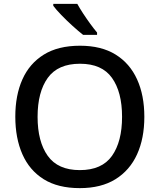

<svg xmlns="http://www.w3.org/2000/svg" viewBox="-20 -961 824 991"><path d="M725 -358Q725 -247 687.5 -164.5Q650 -82 576 -36Q502 10 392 10Q279 10 205.5 -36Q132 -82 95.5 -165Q59 -248 59 -359Q59 -469 95.5 -551Q132 -633 206 -679Q280 -725 393 -725Q503 -725 576.5 -679.5Q650 -634 687.5 -551.5Q725 -469 725 -358ZM174 -358Q174 -230 226.5 -156.5Q279 -83 392 -83Q506 -83 558 -156.5Q610 -230 610 -358Q610 -486 558 -559Q506 -632 393 -632Q279 -632 226.5 -559Q174 -486 174 -358ZM379 -941Q391 -919 409 -891.5Q427 -864 446 -838Q465 -812 481 -793V-781H409Q386 -799 355 -827Q324 -855 296.5 -883.5Q269 -912 255 -931V-941Z"/></svg>

Font: Noto Sans Khmer UI Medium
Style: Regular
Weight: 500
Designer: Danh Hong and the Monotype Design Team
Foundry: Monotype Imaging Inc.
Version: Version 2.002; ttfautohint (v1.8.4.7-5d5b)